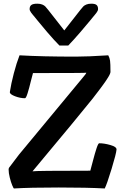

<svg xmlns="http://www.w3.org/2000/svg" viewBox="-20 -1041 688 1066"><path d="M358.9 -788.1H310.1Q281.7 -816.4 242.4 -862.3Q203.1 -908.2 187 -928.7Q181.2 -936 173.6 -945.3Q166 -954.6 161.6 -959.7Q157.2 -964.8 152.8 -970.9Q148.4 -977.1 146.5 -981.7Q144.5 -986.3 144.5 -990.7Q144.5 -1006.3 154.1 -1013.4Q163.6 -1020.5 187 -1020.5Q203.1 -1020.5 214.4 -1015.9Q225.6 -1011.2 231.2 -1005.4Q236.8 -999.5 248.5 -984.9L336.9 -872.1L425.3 -984.9Q437 -999.5 442.6 -1005.4Q448.2 -1011.2 459.5 -1015.9Q470.7 -1020.5 486.8 -1020.5Q507.8 -1020.5 516.1 -1013.4Q524.4 -1006.3 524.4 -990.7Q524.4 -986.3 522.5 -981.7Q520.5 -977.1 516.1 -970.9Q511.7 -964.8 507.3 -959.7Q502.9 -954.6 495.4 -945.3Q487.8 -936 481.9 -928.7Q466.8 -909.7 426.8 -863.3Q386.7 -816.9 358.9 -788.1ZM57.6 5.4Q54.7 4.4 47.6 -12.7Q40.5 -29.8 34.2 -55.2Q27.8 -80.6 27.8 -100.1Q27.8 -105 30.3 -109.9Q75.2 -169.9 85 -182.1L446.3 -618.2Q459 -632.8 459 -637.2Q459 -635.3 163.1 -635.3Q160.2 -627 151.1 -589.4Q142.1 -551.8 133.3 -523.7Q124.5 -495.6 118.7 -495.6Q92.3 -495.6 63.5 -506.6Q34.7 -517.6 34.7 -528.8Q34.7 -533.2 35.2 -533.2Q41.5 -575.2 56.6 -633.3Q71.8 -691.4 88.4 -733.9Q213.4 -726.6 400.9 -726.6Q467.3 -726.6 581.1 -733.9Q588.9 -719.7 591.1 -703.6Q593.3 -687.5 593.3 -641.6Q593.3 -637.2 589.8 -629.2Q586.4 -621.1 579.1 -609.6Q571.8 -598.1 564.7 -587.6Q557.6 -577.1 546.6 -562.3Q535.6 -547.4 528.3 -537.8Q521 -528.3 509.5 -513.4Q498 -498.5 494.1 -493.2Q434.6 -418 160.6 -89.8Q177.2 -93.3 481.4 -93.3Q482.9 -97.7 495.1 -144.8Q507.3 -191.9 516.4 -218.8Q525.4 -245.6 530.8 -245.6Q558.6 -245.6 592.8 -235.8Q627 -226.1 627 -211.4Q625.5 -188.5 599.6 -103.5Q573.7 -18.6 561.5 5.4Q464.8 0 306.2 0Q145.5 0 57.6 5.4Z"/></svg>

Font: Coustard
Style: Regular
Weight: 400
Foundry: vernon adams
Version: Version 1.001